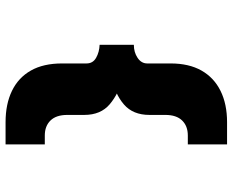

<svg xmlns="http://www.w3.org/2000/svg" viewBox="-93 -645 836 690"><g transform="rotate(90 325.0 -300.0)"><path d="M419 98Q354 98 306.5 75Q259 52 233.5 7Q208 -38 208 -105V-193Q208 -216 187.5 -227.5Q167 -239 141 -240V-363Q168 -363 188 -376.5Q208 -390 208 -411V-495Q208 -561 233.5 -606Q259 -651 306.5 -674.5Q354 -698 419 -698H499V-557H467Q433 -557 413 -536.5Q393 -516 393 -476V-419Q393 -360 355.5 -327.5Q318 -295 256 -282L258 -324Q316 -309 354.5 -276.5Q393 -244 393 -185V-124Q393 -84 413 -63.5Q433 -43 467 -43H499V98Z"/></g></svg>

Font: Azeret Mono Thin ExtraBold
Style: Regular
Weight: 800
Version: Version 1.002